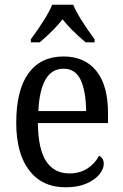

<svg xmlns="http://www.w3.org/2000/svg" viewBox="-20 -786 523 816"><path d="M49 -264Q49 -403 101 -474.5Q153 -546 250 -546Q340 -546 389.5 -484.5Q439 -423 439 -306V-263H141Q142 -153 176 -101Q210 -49 275 -49Q319 -49 351.5 -70Q384 -91 401 -124Q421 -114 421 -90Q421 -68 402.5 -45Q384 -22 347.5 -6Q311 10 259 10Q159 10 104 -62Q49 -134 49 -264ZM346 -314Q345 -400 322.5 -447Q300 -494 250 -494Q200 -494 173.5 -448Q147 -402 143 -314ZM111 -619Q179 -711 202 -766H291Q314 -711 382 -619V-606H344Q279 -661 246 -704Q211 -659 149 -606H111Z"/></svg>

Font: Noto Serif Narrow
Style: Regular
Weight: 400
Width: 4
Designer: Monotype Design Team
Foundry: Monotype Imaging Inc.
Version: Version 1.001